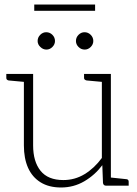

<svg xmlns="http://www.w3.org/2000/svg" viewBox="-20 -824 609 852"><path d="M251 8Q197 8 160 -15Q123 -38 104.5 -79.5Q86 -121 86 -179V-496H127V-179Q127 -107 160 -66Q193 -25 261 -25Q312 -25 355 -51Q398 -77 432 -123V-496H472V0H451Q439 0 437 -12L434 -91Q401 -47 354 -19.5Q307 8 251 8ZM459 0 464 -37 540 -29Q545 -29 548 -26Q551 -23 551 -18V0ZM99 -496 94 -460 18 -467Q14 -468 11 -470.5Q8 -473 8 -478V-496ZM445 -496 440 -460 364 -467Q360 -468 356.5 -470.5Q353 -473 353 -478V-496ZM224 -642Q224 -627 212.5 -615.5Q201 -604 186 -604Q171 -604 159 -615.5Q147 -627 147 -642Q147 -658 158.5 -669.5Q170 -681 185 -681Q201 -681 212.5 -669.5Q224 -658 224 -642ZM394 -642Q394 -627 382.5 -615.5Q371 -604 356 -604Q340 -604 328.5 -615.5Q317 -627 317 -642Q317 -658 328.5 -669.5Q340 -681 355 -681Q371 -681 382.5 -669.5Q394 -658 394 -642ZM132 -776V-804H402V-776Z"/></svg>

Font: Aleo ExtraLight
Style: Regular
Weight: 250
Designer: Alessio Laiso
Foundry: Alessio Laiso
Version: Version 2.001;gftools[0.9.29]